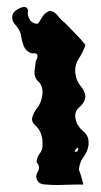

<svg xmlns="http://www.w3.org/2000/svg" viewBox="-20 -992 286 545"><path d="M88.9 -476.1Q78.1 -488.3 86.9 -503.4Q95.7 -518.6 84 -531.2Q84 -544.9 92.8 -556.2Q101.6 -567.4 100.6 -581.5Q101.6 -596.7 96.7 -611.3Q91.8 -626 80.1 -636.2Q67.4 -647.5 72.3 -661.1Q77.1 -675.3 85.9 -686Q98.6 -702.1 100.6 -726.1Q100.6 -729 100.6 -731.4Q100.6 -751.5 85 -764.6Q76.2 -776.4 78.1 -791.5Q80.1 -806.2 82 -819.8Q87.9 -828.6 85.9 -835.9Q84 -842.8 71.3 -840.3Q52.7 -845.7 46.9 -862.8Q41 -879.9 39.1 -895.5Q34.2 -910.2 22.5 -922.9Q14.6 -931.6 14.6 -942.4Q14.6 -947.3 16.6 -952.6Q20.5 -961.9 38.1 -969.7Q43.9 -972.2 48.8 -972.2Q57.6 -972.2 59.6 -962.9Q56.6 -948.7 64.5 -936.5Q72.3 -923.8 87.9 -924.8Q94.7 -934.6 101.6 -946.3Q109.4 -957.5 122.1 -961.4Q134.8 -959.5 143.6 -947.8Q152.3 -936 163.1 -928.2Q177.7 -912.6 193.4 -897Q209 -881.8 222.7 -864.3Q215.8 -844.2 203.1 -824.7Q193.4 -809.6 193.4 -792.5Q193.4 -787.6 194.3 -782.2Q196.3 -763.7 208 -749Q220.7 -734.9 222.7 -716.8Q219.7 -699.2 205.1 -687.5Q193.4 -677.7 193.4 -663.6Q193.4 -659.7 194.3 -655.8Q198.2 -634.3 216.8 -619.1Q231.4 -606.9 231.4 -588.9Q231.4 -584.5 231.4 -580.6Q228.5 -561.5 216.8 -545.9Q205.1 -529.8 204.1 -510.3Q208 -500 210.9 -489.7Q213.9 -479 216.8 -468.3Q188.5 -468.3 160.2 -467.3Q152.3 -466.8 144.5 -466.8Q124 -466.8 102.5 -468.8Q98.6 -469.7 94.7 -471.2Q90.8 -472.7 88.9 -476.1ZM202.1 -565.9Q203.1 -578.6 195.3 -568.4Q187.5 -558.1 199.2 -562Q199.2 -562.5 200.2 -563.5Q200.2 -564.5 202.1 -565.9Z"/></svg>

Font: Brazier Flame
Style: Regular
Weight: 400
Designer: Walter E Stewart
Version: 0.1